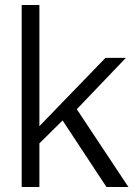

<svg xmlns="http://www.w3.org/2000/svg" viewBox="-20 -750 552 770"><path d="M485 -518 288 -312 495 0H407L231 -267L138 -175V0H67V-730H138V-244L403 -518Z"/></svg>

Font: Nacelle Light
Style: Regular
Weight: 300
Designer: Sora Sagano
Foundry: Sora Sagano
Version: Version 1.000;FEAKit 1.0